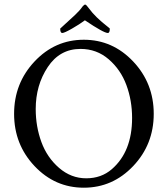

<svg xmlns="http://www.w3.org/2000/svg" viewBox="-20 -829 751 858"><path d="M134.3 -86.9Q43 -183.6 43 -320.3Q43 -457 134.3 -554.2Q225.6 -651.4 354.5 -651.4Q483.4 -651.4 575.2 -554.2Q667 -457 667 -320.3Q667 -183.6 575.2 -86.9Q483.4 9.8 354.5 9.8Q225.6 9.8 134.3 -86.9ZM339.8 -610.4Q247.1 -610.4 193.4 -529.3Q139.6 -448.2 139.6 -341.8Q139.6 -263.7 165 -194.3Q190.4 -125 244.1 -78.6Q297.9 -32.2 365.2 -32.2Q432.6 -32.2 479.5 -72.8Q570.3 -151.4 570.3 -301.8Q570.3 -379.9 544.9 -448.7Q519.5 -517.6 465.8 -564Q412.1 -610.4 339.8 -610.4ZM461.9 -681.6Q443.4 -681.6 359.4 -738.3Q335.9 -720.7 301.8 -701.2Q267.6 -681.6 258.3 -681.6Q249 -681.6 249 -701.2Q252.9 -705.1 273.9 -724.1Q294.9 -743.2 315.4 -762.2Q335.9 -781.2 349.6 -800.8Q356.4 -808.6 360.8 -808.6Q365.2 -808.6 377.9 -791Q405.3 -752.9 461.9 -709Q470.7 -702.1 470.7 -701.2Q470.7 -681.6 461.9 -681.6Z"/></svg>

Font: CrimsonText-Roman
Style: Roman
Weight: 400
Version: Version 0.13